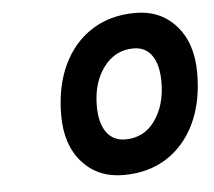

<svg xmlns="http://www.w3.org/2000/svg" viewBox="-40 -755 584 525"><g transform="rotate(-5 252.0 -492.5)"><path d="M279.2 -273.2Q209.1 -273.2 166.2 -321.1Q123.2 -369 123.2 -450.2Q123.2 -529.5 151.1 -588.4Q178.9 -647.2 229.8 -679.6Q280.6 -712 349.2 -712Q418.5 -712 461.1 -663.9Q503.8 -615.7 503.8 -534Q503.8 -455 476.2 -396.4Q448.6 -337.8 398.2 -305.5Q347.8 -273.2 279.2 -273.2ZM292.4 -369.8Q343.7 -369.8 373.9 -411.9Q404.2 -453.9 404.2 -517.8Q404.2 -564.7 386.6 -590.2Q369 -615.8 336 -615.8Q285.4 -615.8 253.9 -573.7Q222.4 -531.6 222.4 -468Q222.4 -420.6 240.8 -395.2Q259.2 -369.8 292.4 -369.8Z"/></g></svg>

Font: Overpass
Style: Italic
Weight: 400
Italic angle: -10°
Designer: Delve Withrington, Dave Bailey, Thomas Jockin
Foundry: Delve Fonts LLC
Version: Version 4.000